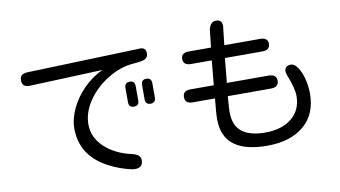

<svg xmlns="http://www.w3.org/2000/svg" viewBox="-81 -970 2162 1222"><g transform="rotate(-10 1000.0 -359.5)"><path d="M129.9 -578.1Q84 -578.1 84 -622.1Q84 -663.1 132.8 -665L865.2 -689.5Q903.3 -691.4 903.3 -650.4Q903.3 -627 882.8 -616.2Q870.1 -607.4 797.9 -601.6Q717.8 -593.8 638.7 -544.9Q559.6 -496.1 508.8 -422.4Q458 -348.6 458 -270.5Q458 -186.5 524.4 -123.5Q590.8 -60.5 701.2 -36.1Q752.9 -24.4 752.9 11.7Q752.9 60.5 702.1 60.5Q673.8 60.5 607.4 37.1Q365.2 -50.8 365.2 -258.8Q365.2 -323.2 397 -389.6Q428.7 -456.1 483.4 -510.7Q538.1 -565.4 605.5 -596.7L138.7 -578.1ZM763.7 -493.2Q796.9 -493.2 796.9 -458V-366.2Q796.9 -332 763.7 -332Q730.5 -332 730.5 -366.2V-458Q730.5 -493.2 763.7 -493.2ZM871.1 -493.2Q904.3 -493.2 904.3 -458V-366.2Q904.3 -332 871.1 -332Q837.9 -332 837.9 -366.2V-458Q837.9 -493.2 871.1 -493.2Z M1678.7 -577.1Q1678.7 -536.1 1628.9 -536.1H1387.7L1385.7 -523.4L1373 -389.6L1371.1 -377.9H1640.6Q1692.4 -377.9 1692.4 -335.9Q1692.4 -293.9 1640.6 -293.9H1363.3L1361.3 -273.4L1356.4 -195.3Q1356.4 -104.5 1408.2 -64.5Q1460 -24.4 1558.6 -24.4Q1666 -24.4 1730 -76.7Q1793.9 -128.9 1793.9 -220.7Q1793.9 -267.6 1756.8 -362.3Q1752 -377 1752 -384.8Q1752 -421.9 1793.9 -421.9Q1815.4 -421.9 1835.4 -393.1Q1855.5 -364.3 1868.2 -317.4Q1880.9 -270.5 1880.9 -219.7Q1880.9 -85.9 1793.5 -12.7Q1706.1 60.5 1556.6 60.5Q1270.5 60.5 1270.5 -160.2Q1270.5 -203.1 1280.3 -293.9H1136.7Q1086.9 -293.9 1086.9 -335.9Q1086.9 -377.9 1136.7 -377.9H1287.1L1288.1 -386.7L1301.8 -533.2V-536.1H1168Q1118.2 -536.1 1118.2 -577.1Q1118.2 -617.2 1168 -617.2H1311.5L1321.3 -707Q1326.2 -780.3 1372.1 -780.3Q1411.1 -780.3 1411.1 -740.2L1397.5 -617.2H1628.9Q1678.7 -617.2 1678.7 -577.1Z"/></g></svg>

Font: jf-openhuninn-1.1
Style: Regular
Weight: 400
Designer: [Kosugi Maru]
      Designed by Motoya company      

      [Varela Round]
      Joe Prince(Latin component); Avraham Co
Foundry: justfont CO.,LTD.
Version: 1.1